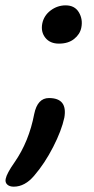

<svg xmlns="http://www.w3.org/2000/svg" viewBox="-49 -536 348 713"><path d="M169.9 -374Q136.7 -374 119.4 -395.8Q102.1 -417.5 107.9 -448.2Q113.8 -478 138.9 -497.1Q164.1 -516.1 194.8 -516.1Q228.5 -516.1 243.9 -490.2Q259.3 -464.4 252.9 -433.1Q248 -408.7 226.3 -391.4Q204.6 -374 169.9 -374ZM2 157.2Q-13.7 157.2 -22.2 149.2Q-30.8 141.1 -27.8 127.9Q-23.9 107.9 4.9 66.9Q58.6 -10.3 78.1 -112.8Q90.3 -171.9 132.8 -171.9Q202.6 -171.9 189.9 -99.1Q179.7 -51.3 148.4 9.8Q117.2 70.8 78.1 116.2Q43.5 157.2 2 157.2Z"/></svg>

Font: Shantell Sans Irregular Bouncy
Style: Italic
Weight: 400
Italic angle: -11.31°
Designer: Stephen Nixon, Anya Danilova, Shantell Martin
Foundry: Arrow Type
Version: Version 1.006;[9816181b4]